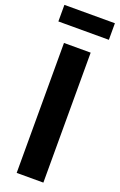

<svg xmlns="http://www.w3.org/2000/svg" viewBox="-178 -963 631 1010"><g transform="rotate(20 137.5 -458.5)"><path d="M211.4 -727.5V0H62V-727.5ZM278.3 -916.5V-823.7H-4.4V-916.5Z"/></g></svg>

Font: Inter 20pt
Style: Bold
Weight: 700
Version: Version 4.001;git-66647c0bb